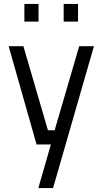

<svg xmlns="http://www.w3.org/2000/svg" viewBox="-20 -735 522 977"><path d="M99 -500 224 -72H258L383 -500H458L250 222H175L239 0H166L24 -500ZM104 -715H176V-625H104ZM304 -715H377V-625H304Z"/></svg>

Font: TitilliumText22L 400 wt
Style: 400 wt
Weight: 400
Designer: Campivisivi
Foundry: Campivisivi
Version: 1.000